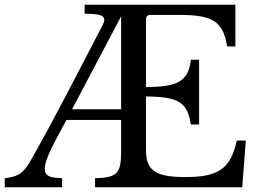

<svg xmlns="http://www.w3.org/2000/svg" viewBox="-31 -790 1102 810"><path d="M-11 -38V0H231V-38C199 -41 158 -38 158 -78C158 -124 208 -204 249 -284H480V-152C480 -58 464 -41 370 -38V0H991L1006 -197H968C942 -79 892 -43 751 -43C625 -43 585 -70 585 -157V-383C721 -382 760 -359 774 -265H809V-538H774C765 -445 714 -423 585 -423V-710C585 -720 591 -727 602 -727H729C865 -727 911 -700 927 -594H962V-770H326V-732C387 -732 409 -725 409 -707C409 -700 406 -693 402 -684C173 -241 140 -187 102 -119C71 -63 50 -45 -11 -38ZM273 -329 480 -721V-329Z"/></svg>

Font: Libre Baskerville
Style: Regular
Weight: 400
Designer: Pablo Impallari, Rodrigo Fuenzalida
Foundry: Pablo Impallari, Rodrigo Fuenzalida
Version: Version 1.051;Glyphs 3.2.3 (3260)